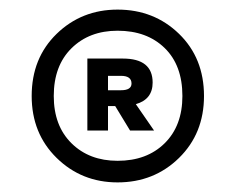

<svg xmlns="http://www.w3.org/2000/svg" viewBox="-20 -744 491 400"><path d="M225 -409Q286 -409 323 -445.5Q360 -482 360 -544Q360 -608 323 -644Q286 -680 225 -680Q166 -680 129 -643.5Q92 -607 92 -544Q92 -482 129 -445.5Q166 -409 225 -409ZM225 -364Q150 -364 98 -415Q46 -466 46 -544Q46 -623 98 -673.5Q150 -724 225 -724Q301 -724 353 -673.5Q405 -623 405 -544Q405 -466 353 -415Q301 -364 225 -364ZM232 -586H205V-556H232Q254 -556 254 -570Q254 -586 232 -586ZM298 -572Q298 -537 263 -527L301 -472H251L220 -523H205V-472H162V-622H236Q298 -622 298 -572Z"/></svg>

Font: Roundo SemiBold
Style: Regular
Weight: 600
Designer: Namrata Goyal (Gurmukhi), Shiva Nallaperumal (Latin)
Foundry: Indian Type Foundry
Version: Version 1.000;PS 1.0;hotconv 1.0.88;makeotf.lib2.5.647800